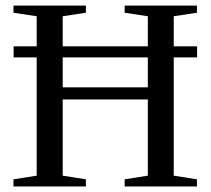

<svg xmlns="http://www.w3.org/2000/svg" viewBox="-20 -675 762 695"><path d="M28.8 0V-25.9L112.8 -39.1V-467.3H29.3V-507.3H112.8V-616.2L28.8 -628.9V-654.8H291V-628.9L207 -616.2V-507.3H515.1V-616.2L431.2 -628.9V-654.8H692.9V-628.9L608.9 -616.2V-507.3H693.4V-467.3H608.9V-39.1L692.9 -25.9V0H431.2V-25.9L515.1 -39.1V-314.9H207V-39.1L291 -25.9V0ZM515.1 -358.9V-467.3H207V-358.9Z"/></svg>

Font: Times New Roman
Style: Regular
Weight: 400
Designer: Steve Matteson
Foundry: Ascender Corporation
Version: Version 2.00.3